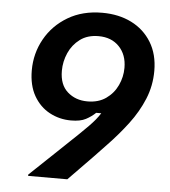

<svg xmlns="http://www.w3.org/2000/svg" viewBox="-49 -707 666 752"><g transform="rotate(5 283.5 -331.0)"><path d="M89.2 0V-5Q141.7 -55 187.1 -97.9Q232.5 -140.8 274.2 -180.8Q295.8 -201.7 310 -216.2Q324.2 -230.8 334.2 -242.9Q344.2 -255 353.3 -269.2H333.3Q316.7 -253.3 295.4 -242.1Q274.2 -230.8 237.5 -230.8Q191.7 -230.8 152.9 -251.7Q114.2 -272.5 90.8 -313.3Q67.5 -354.2 67.5 -413.3Q67.5 -480 99.2 -536.7Q130.8 -593.3 188.3 -627.5Q245.8 -661.7 323.3 -661.7Q388.3 -661.7 438.3 -636.7Q488.3 -611.7 517.1 -564.6Q545.8 -517.5 545.8 -452.5Q545.8 -394.2 524.2 -341.7Q502.5 -289.2 466.2 -241.2Q430 -193.3 386.7 -148.3Q364.2 -124.2 339.6 -98.8Q315 -73.3 290.4 -48.3Q265.8 -23.3 243.3 0ZM295 -310.8Q338.3 -310.8 367.9 -331.7Q397.5 -352.5 412.9 -385.4Q428.3 -418.3 428.3 -454.2Q428.3 -505.8 397.9 -537.5Q367.5 -569.2 316.7 -569.2Q273.3 -569.2 244.2 -547.5Q215 -525.8 200 -492.1Q185 -458.3 185 -421.7Q185 -366.7 216.7 -338.8Q248.3 -310.8 295 -310.8Z"/></g></svg>

Font: Familjen Grotesk SemiBold
Style: Italic
Weight: 600
Italic angle: -9.46201°
Designer: Anders Wikstroem, Jonas Baeckman, Matilda Gysing, Kristian Moeller
Foundry: Familjen STHLM AB
Version: Version 2.002